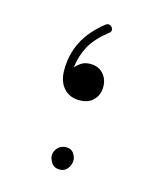

<svg xmlns="http://www.w3.org/2000/svg" viewBox="-77 -515 469 565"><g transform="rotate(15 157.0 -233.0)"><path d="M159.2 -220.2Q129.9 -220.2 111.8 -240.2Q93.8 -260.3 93.8 -294.4Q93.8 -342.3 113.8 -381.8Q133.8 -421.4 177.2 -455.6Q183.6 -459.5 188.7 -457.8Q193.8 -456.1 196.3 -452.1Q203.1 -441.4 192.4 -434.1Q155.8 -405.3 139.4 -375.2Q123 -345.2 119.1 -309.1Q126.5 -318.4 137.2 -325.2Q147.9 -332 164.1 -332Q188.5 -332 203.1 -316.2Q217.8 -300.3 217.8 -276.4Q217.8 -252.4 202.6 -236.3Q187.5 -220.2 159.2 -220.2ZM123.5 -42.5Q123.5 -55.7 133.3 -66.2Q143.1 -76.7 159.2 -76.7Q174.8 -76.7 181.9 -65.7Q189 -54.7 189 -45.9Q189 -31.2 180.4 -19.8Q171.9 -8.3 156.7 -8.3Q138.7 -8.3 131.1 -20.8Q123.5 -33.2 123.5 -42.5Z"/></g></svg>

Font: Mikhak-FD ExtraLight
Style: Regular
Weight: 200
Designer: Amin Abedi
Version: Version 3.2